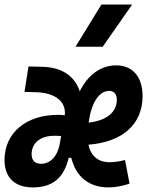

<svg xmlns="http://www.w3.org/2000/svg" viewBox="-38 -815 647 845"><path d="M443.4 -101.1C394 -101.1 361.3 -129.4 351.1 -178.2C501 -189.5 589.4 -268.1 589.4 -391.6C589.4 -476.6 546.4 -527.3 473.6 -527.3C404.8 -527.3 349.1 -485.4 313 -413.1C291 -480.5 233.9 -519 148.9 -521L87.4 -522.5L69.8 -410.6L120.1 -409.2C205.6 -406.7 253.9 -367.7 247.1 -307.6C237.3 -309.1 227.1 -309.6 216.8 -309.6C76.7 -309.6 -18.1 -230 -18.1 -111.3C-18.1 -33.7 26.4 9.8 106.9 9.8C190.4 9.8 242.7 -29.3 264.2 -120.1H275.9C295.9 -37.6 353.5 9.8 439 9.8C468.8 9.8 503.4 3.4 532.2 -6.8L512.2 -110.8C489.7 -104.5 464.4 -101.1 443.4 -101.1ZM294.4 -609.4H414.1L543.5 -794.9H408.2ZM231 -216.3 225.6 -185.5C216.3 -127 182.6 -94.2 143.1 -94.2C115.7 -94.2 101.1 -109.4 101.1 -136.2C101.1 -185.1 139.6 -217.3 199.2 -217.3C210.9 -217.3 221.7 -217.3 231 -216.3ZM352.1 -275.4C363.3 -360.8 397 -415 442.4 -415C463.9 -415 476.1 -400.4 476.1 -376.5C476.1 -320.8 430.7 -284.2 352.1 -275.4Z"/></svg>

Font: Cascadia Code SemiBold
Style: Italic
Weight: 600
Italic angle: -10°
Monospace: yes
Designer: Aaron Bell
Foundry: Saja Typeworks
Version: Version 2404.023